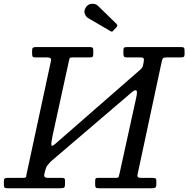

<svg xmlns="http://www.w3.org/2000/svg" viewBox="-58 -1000 1000 1020"><path d="M705 -669Q708 -684.5 705 -689.8Q702 -695 686 -695H614.5Q604 -695 600.8 -700Q597.5 -705 597.5 -714.5V-729Q597.5 -742.5 601 -746.2Q604.5 -750 617.5 -750H902.5Q914.5 -750 918.5 -747Q922.5 -744 922.5 -731V-712Q922.5 -701.5 918.5 -698.2Q914.5 -695 903 -695H830Q813.5 -695 809 -691.5Q804.5 -688 801 -672L672.5 -72Q668.5 -55 691 -55H753Q763 -55 767.8 -52.5Q772.5 -50 772.5 -39V-22Q772.5 -6.5 767.2 -3.2Q762 0 747.5 0H467.5Q454 0 450.8 -4Q447.5 -8 447.5 -22V-37Q447.5 -47.5 449.8 -51.2Q452 -55 462 -55H556.5Q571 -55 572.8 -61Q574.5 -67 577.5 -80L665 -478Q673.5 -515 666.2 -519.5Q659 -524 643.5 -511L209.5 -140Q201 -130.5 193.8 -121.2Q186.5 -112 182.5 -95L177.5 -75Q172.5 -55 196.5 -55H271Q281 -55 284.2 -52Q287.5 -49 287.5 -38V-25Q287.5 -8 283.2 -4Q279 0 262.5 0H-17.5Q-30 0 -33.8 -3.5Q-37.5 -7 -37.5 -20V-34Q-37.5 -47.5 -33.8 -51.2Q-30 -55 -17 -55H62Q74 -55 78.2 -57.5Q82.5 -60 82.5 -72L212.5 -675.5Q215 -687 209.8 -691Q204.5 -695 193 -695H130Q117.5 -695 115 -700Q112.5 -705 112.5 -718V-731Q112.5 -743 117 -746.5Q121.5 -750 132.5 -750H417.5Q427.5 -750 432.5 -747.5Q437.5 -745 437.5 -734V-714Q437.5 -702 434 -698.5Q430.5 -695 419 -695H327Q314.5 -695 312.2 -690.8Q310 -686.5 307.5 -673.5L221.5 -280Q213.5 -242 214.8 -230.2Q216 -218.5 236 -236L688.5 -631Q693.5 -636.5 697 -640.8Q700.5 -645 702.5 -656ZM397.5 -960Q407.5 -977.5 428.5 -979.8Q449.5 -982 463.5 -968L560.5 -873.5Q569.5 -864.5 561 -855.5L544 -837.5Q540 -833 537.2 -832Q534.5 -831 529 -834.5L411 -903.5Q398.5 -911 392.5 -926.2Q386.5 -941.5 397.5 -960Z"/></svg>

Font: Besley
Style: Italic
Weight: 400
Italic angle: -13°
Designer: Owen Earl
Foundry: indestructible type*
Version: Version 4.000; ttfautohint (v1.8.4.7-5d5b)